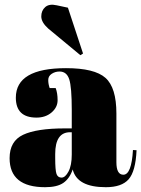

<svg xmlns="http://www.w3.org/2000/svg" viewBox="-20 -770 589 800"><path d="M250 -235H279V-312Q279 -407 268.5 -439.5Q258 -472 228 -472Q210 -472 195.5 -462.5Q181 -453 181 -436.5Q181 -420 187 -403H212Q220 -382 220 -352.5Q220 -323 195 -301.5Q170 -280 132 -280Q46 -280 46 -363Q46 -486 255 -486Q374 -486 419.5 -445.5Q465 -405 465 -297V-94Q465 -42 494 -42Q528 -42 534 -145L549 -144Q545 -56 516 -23Q487 10 421 10Q301 10 283 -64Q270 -26 244 -8Q218 10 168 10Q20 10 20 -111Q20 -182 76.5 -208.5Q133 -235 250 -235ZM279 -126V-219H272Q210 -219 210 -128V-112Q210 -60 215.5 -45Q221 -30 236.5 -30Q252 -30 265.5 -55.5Q279 -81 279 -126ZM263 -738 326 -547 315 -540 181 -651Q152 -677 152 -701.5Q152 -726 168.5 -740.5Q185 -755 216 -748Z"/></svg>

Font: Abril Fatface
Style: Regular
Weight: 400
Designer: Veronika Burian, Jos Scaglione
Foundry: TypeTogether
Version: Version 1.001